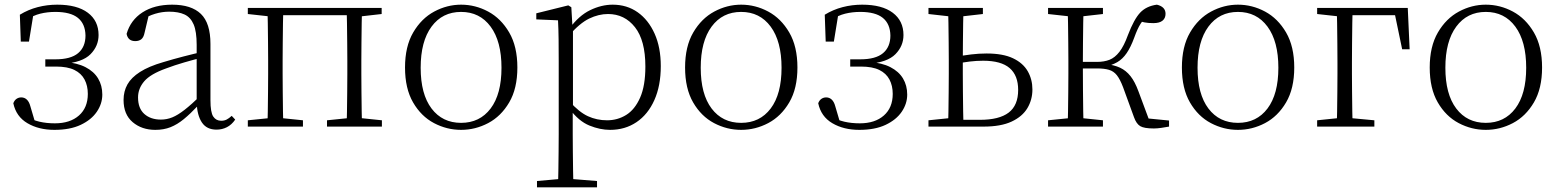

<svg xmlns="http://www.w3.org/2000/svg" viewBox="-20 -542 6674 822"><path d="M213 14Q146 14 97.5 -14.5Q49 -43 37 -100Q42 -113 51 -119Q60 -125 71 -125Q85 -125 95 -115.5Q105 -106 110 -87L133 -9L88 -45Q119 -28 149 -21Q179 -14 215 -14Q280 -14 318 -47.5Q356 -81 356 -140Q356 -175 342 -201.5Q328 -228 298.5 -242.5Q269 -257 220 -257H174V-288H217Q283 -288 314.5 -314.5Q346 -341 346 -390Q345 -440 313.5 -465.5Q282 -491 217 -491Q183 -491 152.5 -483.5Q122 -476 92 -456L124 -487L104 -364H69L65 -479Q101 -501 141.5 -511.5Q182 -522 225 -522Q310 -522 356 -487.5Q402 -453 402 -392Q402 -345 367.5 -310Q333 -275 253 -269L255 -277Q310 -273 346 -254.5Q382 -236 400 -206Q418 -176 418 -137Q418 -98 394.5 -63.5Q371 -29 325.5 -7.5Q280 14 213 14Z M645 14Q587 14 548 -19Q509 -52 509 -114Q509 -151 525.5 -180.5Q542 -210 579.5 -234Q617 -258 679 -276Q722 -289 766.5 -300.5Q811 -312 851 -321V-297Q811 -287 769.5 -275Q728 -263 691 -249Q624 -225 597.5 -194Q571 -163 571 -125Q571 -78 598 -54Q625 -30 669 -30Q694 -30 717.5 -39.5Q741 -49 770.5 -72Q800 -95 840 -134L846 -89H827Q795 -55 767 -32Q739 -9 710 2.5Q681 14 645 14ZM907 13Q865 13 844.5 -17.5Q824 -48 822 -102V-106V-350Q822 -407 809 -437.5Q796 -468 770 -480Q744 -492 704 -492Q674 -492 644 -483Q614 -474 582 -454L618 -482L599 -402Q595 -382 585 -374Q575 -366 559 -366Q528 -366 522 -397Q539 -456 590 -489Q641 -522 717 -522Q799 -522 840 -482.5Q881 -443 881 -354V-113Q881 -61 893 -43Q905 -25 927 -25Q940 -25 950 -30Q960 -35 972 -46L987 -30Q972 -8 951.5 2.5Q931 13 907 13Z M1125 0Q1126 -24 1126.5 -64.5Q1127 -105 1127.5 -148.5Q1128 -192 1128 -226V-283Q1128 -316 1127.5 -359.5Q1127 -403 1126.5 -443.5Q1126 -484 1125 -508H1193Q1192 -484 1191.5 -443.5Q1191 -403 1190.5 -359.5Q1190 -316 1190 -283V-226Q1190 -192 1190.5 -148.5Q1191 -105 1191.5 -64.5Q1192 -24 1193 0ZM1464 0Q1465 -24 1465.5 -64.5Q1466 -105 1466.5 -148.5Q1467 -192 1467 -226V-283Q1467 -316 1466.5 -359.5Q1466 -403 1465.5 -443.5Q1465 -484 1464 -508H1530Q1529 -484 1528.5 -443.5Q1528 -403 1527.5 -359.5Q1527 -316 1527 -283V-226Q1527 -192 1527.5 -148.5Q1528 -105 1528.5 -64.5Q1529 -24 1530 0ZM1041 0V-27L1150 -38H1170L1277 -27V0ZM1380 0V-27L1488 -38H1509L1615 -27V0ZM1041 -482V-508H1158V-470H1150ZM1497 -470V-508H1614V-482L1509 -470ZM1158 -477V-508H1497V-477Z M1954 14Q1893 14 1838 -15Q1783 -44 1748.5 -103.5Q1714 -163 1714 -253Q1714 -343 1749 -403Q1784 -463 1839 -492.5Q1894 -522 1954 -522Q2015 -522 2070 -492.5Q2125 -463 2160 -403Q2195 -343 2195 -253Q2195 -163 2160 -103.5Q2125 -44 2070 -15Q2015 14 1954 14ZM1954 -16Q2034 -16 2080.5 -77.5Q2127 -139 2127 -252Q2127 -365 2080.5 -428Q2034 -491 1954 -491Q1874 -491 1827.5 -428Q1781 -365 1781 -252Q1781 -139 1827.5 -77.5Q1874 -16 1954 -16Z M2279 260V233L2391 223H2412L2536 233V260ZM2369 260Q2370 229 2370.5 189.5Q2371 150 2371.5 108.5Q2372 67 2372 32V-278Q2372 -330 2371.5 -374Q2371 -418 2369 -455L2276 -459V-485L2413 -519L2426 -511L2431 -425L2433 -420V-80L2432 -71V32Q2432 66 2432.5 107.5Q2433 149 2433.5 189Q2434 229 2435 260ZM2592 14Q2549 14 2503.5 -4.5Q2458 -23 2419 -75H2406L2418 -108Q2459 -62 2497 -44.5Q2535 -27 2579 -27Q2624 -27 2661 -50Q2698 -73 2720.5 -124Q2743 -175 2743 -257Q2743 -369 2698.5 -425.5Q2654 -482 2583 -482Q2543 -482 2502.5 -462.5Q2462 -443 2415 -389L2406 -420H2418Q2458 -475 2506.5 -498.5Q2555 -522 2603 -522Q2664 -522 2710 -489.5Q2756 -457 2782.5 -398Q2809 -339 2809 -259Q2809 -175 2781.5 -113.5Q2754 -52 2705 -19Q2656 14 2592 14Z M3153 14Q3092 14 3037 -15Q2982 -44 2947.5 -103.5Q2913 -163 2913 -253Q2913 -343 2948 -403Q2983 -463 3038 -492.5Q3093 -522 3153 -522Q3214 -522 3269 -492.5Q3324 -463 3359 -403Q3394 -343 3394 -253Q3394 -163 3359 -103.5Q3324 -44 3269 -15Q3214 14 3153 14ZM3153 -16Q3233 -16 3279.5 -77.5Q3326 -139 3326 -252Q3326 -365 3279.5 -428Q3233 -491 3153 -491Q3073 -491 3026.5 -428Q2980 -365 2980 -252Q2980 -139 3026.5 -77.5Q3073 -16 3153 -16Z M3659 14Q3592 14 3543.5 -14.5Q3495 -43 3483 -100Q3488 -113 3497 -119Q3506 -125 3517 -125Q3531 -125 3541 -115.5Q3551 -106 3556 -87L3579 -9L3534 -45Q3565 -28 3595 -21Q3625 -14 3661 -14Q3726 -14 3764 -47.5Q3802 -81 3802 -140Q3802 -175 3788 -201.5Q3774 -228 3744.5 -242.5Q3715 -257 3666 -257H3620V-288H3663Q3729 -288 3760.5 -314.5Q3792 -341 3792 -390Q3791 -440 3759.5 -465.5Q3728 -491 3663 -491Q3629 -491 3598.5 -483.5Q3568 -476 3538 -456L3570 -487L3550 -364H3515L3511 -479Q3547 -501 3587.5 -511.5Q3628 -522 3671 -522Q3756 -522 3802 -487.5Q3848 -453 3848 -392Q3848 -345 3813.5 -310Q3779 -275 3699 -269L3701 -277Q3756 -273 3792 -254.5Q3828 -236 3846 -206Q3864 -176 3864 -137Q3864 -98 3840.5 -63.5Q3817 -29 3771.5 -7.5Q3726 14 3659 14Z M4072 0V-29H4175Q4258 -29 4298.5 -60Q4339 -91 4339 -157Q4339 -219 4302.5 -250.5Q4266 -282 4189 -282Q4160 -282 4131.5 -278.5Q4103 -275 4073 -269V-300Q4105 -305 4138 -309Q4171 -313 4204 -313Q4274 -313 4317 -292.5Q4360 -272 4380 -237Q4400 -202 4400 -159Q4400 -115 4378.5 -79Q4357 -43 4311 -21.5Q4265 0 4191 0ZM4039 0Q4040 -24 4040.5 -64.5Q4041 -105 4041.5 -148.5Q4042 -192 4042 -226V-283Q4042 -316 4041.5 -359.5Q4041 -403 4040.5 -443.5Q4040 -484 4039 -508H4105Q4104 -484 4103.5 -443.5Q4103 -403 4102.5 -359.5Q4102 -316 4102 -282V-226Q4102 -192 4102.5 -148.5Q4103 -105 4103.5 -64.5Q4104 -24 4105 0ZM3955 -482V-508H4188V-482L4083 -470H4062ZM3955 0V-27L4062 -38H4075V0Z M4467 0V-27L4576 -38H4596L4702 -27V0ZM4467 -482V-508H4702V-482L4596 -470H4576ZM4551 0Q4552 -24 4552.5 -64.5Q4553 -105 4553.5 -148.5Q4554 -192 4554 -226V-283Q4554 -316 4553.5 -359.5Q4553 -403 4552.5 -443.5Q4552 -484 4551 -508H4619Q4618 -484 4617.5 -443Q4617 -402 4616.5 -356.5Q4616 -311 4616 -273V-254Q4616 -206 4616.5 -156.5Q4617 -107 4617.5 -65.5Q4618 -24 4619 0ZM4835 -40 4788 -169Q4775 -203 4761.5 -220Q4748 -237 4728 -243Q4708 -249 4677 -249H4584V-277H4676Q4707 -277 4730 -286Q4753 -295 4772.5 -320Q4792 -345 4809 -392Q4835 -460 4861.5 -488Q4888 -516 4933 -522Q4970 -513 4970 -483Q4970 -464 4957 -453.5Q4944 -443 4918 -443Q4896 -443 4880.5 -446Q4865 -449 4850 -453L4895 -479Q4876 -460 4863 -440Q4850 -420 4836 -381Q4821 -340 4803.5 -314.5Q4786 -289 4763.5 -276Q4741 -263 4712 -257V-268Q4750 -264 4775.5 -252Q4801 -240 4820 -216Q4839 -192 4854 -151L4905 -14L4863 -38L4985 -26V0Q4969 3 4951.5 5.5Q4934 8 4920 8Q4878 8 4861.5 -2Q4845 -12 4835 -40Z M5280 14Q5219 14 5164 -15Q5109 -44 5074.5 -103.5Q5040 -163 5040 -253Q5040 -343 5075 -403Q5110 -463 5165 -492.5Q5220 -522 5280 -522Q5341 -522 5396 -492.5Q5451 -463 5486 -403Q5521 -343 5521 -253Q5521 -163 5486 -103.5Q5451 -44 5396 -15Q5341 14 5280 14ZM5280 -16Q5360 -16 5406.5 -77.5Q5453 -139 5453 -252Q5453 -365 5406.5 -428Q5360 -491 5280 -491Q5200 -491 5153.5 -428Q5107 -365 5107 -252Q5107 -139 5153.5 -77.5Q5200 -16 5280 -16Z M5703 0Q5704 -24 5704.5 -64.5Q5705 -105 5705.5 -148.5Q5706 -192 5706 -226V-275Q5706 -312 5705.5 -357Q5705 -402 5704.5 -443Q5704 -484 5703 -508H5771Q5770 -484 5769.5 -443Q5769 -402 5768.5 -357Q5768 -312 5768 -275V-226Q5768 -192 5768.5 -148.5Q5769 -105 5769.5 -64.5Q5770 -24 5771 0ZM5736 -477V-508H6007L6015 -331H5983L5947 -504L5978 -477ZM5619 0V-27L5726 -38H5746L5864 -27V0ZM5619 -482V-508H5736V-470H5728Z M6341 14Q6280 14 6225 -15Q6170 -44 6135.5 -103.5Q6101 -163 6101 -253Q6101 -343 6136 -403Q6171 -463 6226 -492.5Q6281 -522 6341 -522Q6402 -522 6457 -492.5Q6512 -463 6547 -403Q6582 -343 6582 -253Q6582 -163 6547 -103.5Q6512 -44 6457 -15Q6402 14 6341 14ZM6341 -16Q6421 -16 6467.5 -77.5Q6514 -139 6514 -252Q6514 -365 6467.5 -428Q6421 -491 6341 -491Q6261 -491 6214.5 -428Q6168 -365 6168 -252Q6168 -139 6214.5 -77.5Q6261 -16 6341 -16Z"/></svg>

Font: Noto Serif HK
Style: Regular
Weight: 200
Designer: Ryoko NISHIZUKA 西塚涼子 (kana & ideographs); Frank Grießhammer (Latin, Greek & Cyrillic); Wenlong ZHANG 张文龙 (bopomofo); San
Foundry: Adobe
Version: Version 2.001;hotconv 1.1.0;makeotfexe 2.6.0